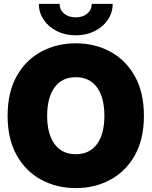

<svg xmlns="http://www.w3.org/2000/svg" viewBox="-20 -964 786 996"><path d="M373 11.7Q273.9 11.7 193.6 -31.7Q113.3 -75.2 66.4 -158.9Q19.5 -242.7 19.5 -363.3Q19.5 -484.9 66.4 -568.8Q113.3 -652.8 193.6 -696Q273.9 -739.3 373 -739.3Q472.2 -739.3 552.2 -696Q632.3 -652.8 679.4 -568.8Q726.6 -484.9 726.6 -363.3Q726.6 -242.2 679.4 -158.4Q632.3 -74.7 552.2 -31.5Q472.2 11.7 373 11.7ZM373 -164.1Q444.8 -164.1 483.2 -216.6Q521.5 -269 521.5 -363.3Q521.5 -458 483.2 -510.7Q444.8 -563.5 373 -563.5Q301.8 -563.5 263.2 -510.7Q224.6 -458 224.6 -363.3Q224.6 -269 263.2 -216.6Q301.8 -164.1 373 -164.1ZM373 -780.8Q318.4 -780.8 275.1 -802.5Q231.9 -824.2 206.8 -861.3Q181.6 -898.4 181.6 -943.8H289.1Q289.1 -913.1 312.5 -893.6Q335.9 -874 373 -874Q409.7 -874 432.9 -893.6Q456.1 -913.1 456.1 -943.8H564.5Q564.5 -898.4 539.3 -861.3Q514.2 -824.2 470.9 -802.5Q427.7 -780.8 373 -780.8Z"/></svg>

Font: Inter Display Black
Style: Regular
Weight: 900
Designer: Rasmus Andersson
Foundry: rsms
Version: Version 4.000;git-a52131595